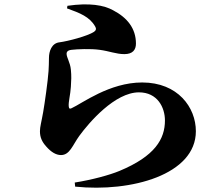

<svg xmlns="http://www.w3.org/2000/svg" viewBox="-20 -814 1040 894"><path d="M292 -775C353 -753 397 -736 423 -691C429 -681 428 -673 418 -666C388 -646 296 -622 257 -617C220 -613 208 -574 208 -545C208 -517 207 -505 206 -483C203 -437 188 -332 181 -292C173 -246 166 -224 166 -203C166 -175 175 -154 196 -131C218 -106 241 -92 264 -92C305 -92 318 -138 349 -181C395 -244 515 -384 627 -384C713 -384 748 -314 748 -253C748 -167 702 -87 536 -18C490 1 410 23 328 36L330 55C592 82 892 -1 892 -203C892 -314 808 -430 642 -430C489 -430 362 -332 313 -310C305 -306 301 -308 300 -319C298 -339 308 -374 310 -410C312 -441 313 -459 310 -490C307 -523 290 -546 290 -564C290 -571 294 -580 313 -582C338 -585 401 -588 444 -582C489 -576 521 -562 559 -562C598 -562 613 -582 613 -611C613 -682 572 -732 507 -766C464 -790 397 -802 294 -787Z"/></svg>

Font: Noto Serif CJK SC Black
Style: Regular
Weight: 900
Designer: Ryoko NISHIZUKA 西塚涼子 (kana & ideographs); Frank Grießhammer (Latin, Greek & Cyrillic); Wenlong ZHANG 张文龙 (bopomofo); San
Foundry: Adobe
Version: Version 2.001;hotconv 1.1.0;makeotfexe 2.6.0